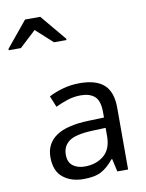

<svg xmlns="http://www.w3.org/2000/svg" viewBox="-188 -1038 852 1120"><g transform="rotate(-10 238.0 -478.0)"><path d="M288 -545Q386 -545 433 -502Q480 -459 480 -365V0H416L399 -76H395Q360 -32 321.5 -11Q283 10 215 10Q142 10 94 -28.5Q46 -67 46 -149Q46 -229 109 -272.5Q172 -316 303 -320L394 -323V-355Q394 -422 365 -448Q336 -474 283 -474Q241 -474 203 -461.5Q165 -449 132 -433L105 -499Q140 -518 188 -531.5Q236 -545 288 -545ZM314 -259Q214 -255 175.5 -227Q137 -199 137 -148Q137 -103 164.5 -82Q192 -61 235 -61Q303 -61 348 -98.5Q393 -136 393 -214V-262ZM-85 -806V-814L40 -966H130L257 -814V-806H183L84 -896L-13 -806Z"/></g></svg>

Font: Noto Sans Tifinagh Air
Style: Regular
Weight: 400
Designer: JamraPatel
Foundry: JamraPatel LLC
Version: Version 2.006; ttfautohint (v1.8.4.7-5d5b)